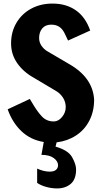

<svg xmlns="http://www.w3.org/2000/svg" viewBox="-20 -784 573 1075"><path d="M297 13 291 37Q362 57 384 96.5Q406 136 406 165Q406 220 376 245.5Q346 271 300 271Q269 271 238.5 262.5Q208 254 188 240V160Q226 177 258 177Q282 177 293.5 167Q305 157 305 141Q305 119 281 101Q257 83 212 83L225 11Q151 -1 100 -49.5Q49 -98 23 -172L147 -230L159 -210Q188 -160 214.5 -132Q241 -104 281 -104Q307 -104 327.5 -129Q348 -154 348 -184Q348 -212 334 -235Q320 -258 298 -272L167 -350Q110 -382 76 -431Q42 -480 42 -541Q42 -606 72.5 -657Q103 -708 155.5 -736Q208 -764 274 -764Q351 -764 405 -726Q459 -688 485 -613L361 -557Q357 -565 344 -593Q331 -621 312.5 -633.5Q294 -646 267 -646Q234 -646 216.5 -625Q199 -604 199 -571Q199 -547 212.5 -527.5Q226 -508 245 -497L366 -426Q500 -350 507 -226Q507 -160 480 -108Q453 -56 405 -25Q357 6 297 13Z"/></svg>

Font: Francois One
Style: Regular
Weight: 400
Designer: Vernon Adams
Foundry: Vernon Adams
Version: Version 2.000